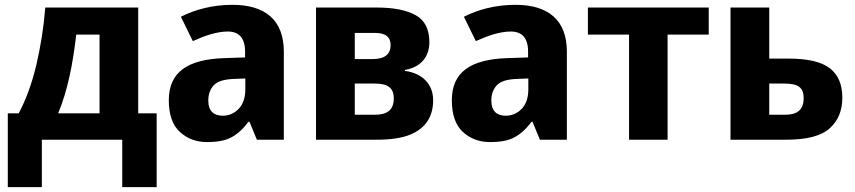

<svg xmlns="http://www.w3.org/2000/svg" viewBox="-20 -577 3530 793"><path d="M167 -545.9C160.6 -464.4 147.9 -385.3 129.9 -308.1C111.3 -230.5 86.9 -164.1 57.1 -108.9H12.2V195.8H152.8V0H484.9V195.8H627V-108.9H550.8V-545.9ZM391.1 -108.9H220.2C259.8 -204.1 280.8 -312.5 294.9 -434.1H391.1Z M939.9 -557.1C857.4 -557.1 784.2 -537.1 727.1 -507.8L776.4 -407.2C825.2 -429.2 874.5 -446.8 920.9 -446.8C965.3 -446.8 992.2 -421.9 992.2 -363.8V-339.8L904.3 -336.9C754.4 -331.5 677.2 -278.8 677.2 -163.1C677.2 -104 692.4 -60.1 722.7 -32.2C752.9 -4.4 790.5 9.8 835 9.8C878.4 9.8 912.1 3.4 936.5 -10.3C960.9 -23.4 984.4 -44.4 1006.3 -74.2H1010.3L1041 0H1152.3V-363.8C1152.3 -494.6 1074.7 -557.1 939.9 -557.1ZM993.2 -208C993.2 -173.3 983.9 -146.5 965.8 -127.4C947.3 -108.4 925.3 -99.1 899.9 -99.1C864.3 -99.1 840.3 -116.7 840.3 -162.1C840.3 -188 848.1 -209 863.3 -225.1C878.4 -241.2 905.8 -249.5 945.3 -251L993.2 -252.9Z M1753.4 -402.8C1753.4 -456.1 1734.4 -493.7 1696.3 -514.6C1658.2 -535.6 1604.5 -545.9 1535.2 -545.9H1285.2V0H1535.2C1593.8 0 1640.1 -6.8 1674.3 -21C1742.2 -48.8 1769 -100.6 1769 -163.1C1769 -228 1726.1 -274.4 1652.3 -284.2V-288.1C1720.2 -299.8 1753.4 -344.2 1753.4 -402.8ZM1606.4 -170.9C1606.4 -121.6 1578.1 -103 1527.3 -103H1445.3V-231.9H1527.3C1582 -231.9 1606.4 -213.9 1606.4 -170.9ZM1593.3 -391.1C1593.3 -352.5 1568.4 -333 1519 -333H1445.3V-440.9H1531.2C1571.8 -440.9 1593.3 -424.3 1593.3 -391.1Z M2108.9 -557.1C2026.4 -557.1 1953.1 -537.1 1896 -507.8L1945.3 -407.2C1994.1 -429.2 2043.5 -446.8 2089.8 -446.8C2134.3 -446.8 2161.1 -421.9 2161.1 -363.8V-339.8L2073.2 -336.9C1923.3 -331.5 1846.2 -278.8 1846.2 -163.1C1846.2 -104 1861.3 -60.1 1891.6 -32.2C1921.9 -4.4 1959.5 9.8 2003.9 9.8C2047.4 9.8 2081.1 3.4 2105.5 -10.3C2129.9 -23.4 2153.3 -44.4 2175.3 -74.2H2179.2L2210 0H2321.3V-363.8C2321.3 -494.6 2243.7 -557.1 2108.9 -557.1ZM2162.1 -208C2162.1 -173.3 2152.8 -146.5 2134.8 -127.4C2116.2 -108.4 2094.2 -99.1 2068.8 -99.1C2033.2 -99.1 2009.3 -116.7 2009.3 -162.1C2009.3 -188 2017.1 -209 2032.2 -225.1C2047.4 -241.2 2074.7 -249.5 2114.3 -251L2162.1 -252.9Z M2907.2 -545.9H2408.2V-434.1H2578.1V0H2737.3V-434.1H2907.2Z M3157.2 -545.9H2997.1V0H3228C3312.5 0 3372.6 -15.6 3407.2 -47.4C3441.9 -78.6 3459 -120.6 3459 -173.8C3459 -228 3441.9 -268.1 3407.7 -294.9C3373 -321.8 3315.9 -335 3236.3 -335H3157.2ZM3299.3 -171.9C3299.3 -121.1 3270.5 -103 3221.2 -103H3157.2V-231.9H3219.2C3277.8 -231.9 3299.3 -214.8 3299.3 -171.9Z"/></svg>

Font: Avrile Sans
Style: Bold
Weight: 700
Designer: Monotype Design Team, Google (font), Stefan Peev (BGR Cyrillic), Cristiano Sobral (main changes)
Foundry: The Avrile Sans Project Authors
Version: Version 3.110